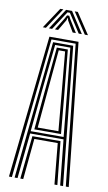

<svg xmlns="http://www.w3.org/2000/svg" viewBox="-104 -1012 595 1061"><g transform="rotate(10 194.0 -481.0)"><path d="M26.5 0 112.5 -800H275.8L361.8 0H345.5L262 -787H126.2L42.8 0ZM58.2 0 137.8 -773.5H250.5L330 0H313.8L287.8 -254.8H100.5L74.5 0ZM101.2 -267.8H286L263.8 -495.8L236.8 -760.5H151.5L123.8 -495.8ZM119.2 -281.2 139.2 -495.8 163.2 -747.8H225L249.2 -495.8L269 -281.2ZM136 -294.2H252.2L234 -495.8L212 -734.8H176.2L154.2 -495.8ZM90.2 0 115.2 -242.2H273L298 0H281.8L259.8 -229H128.5L106.5 0ZM67.5 -845 145 -962H162L84.8 -845ZM101.8 -845 177.5 -962H210.8L286.5 -845H268.8L215.8 -927L200.8 -949.8H187.5L172.2 -926.8L119.5 -845ZM303.2 -845 226 -962H243.2L320.8 -845ZM135.5 -845 178.8 -915 188 -932.8H200.2L209.5 -915L253 -845H235L198.8 -906.2L195.5 -918.5H192.8L189.5 -906.2L153.2 -845Z"/></g></svg>

Font: Big Shoulders Inline Text
Style: Regular
Weight: 400
Designer: Patric King
Foundry: XO Type Co
Version: Version 1.000